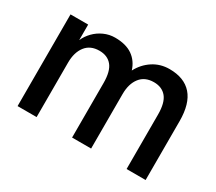

<svg xmlns="http://www.w3.org/2000/svg" viewBox="-104 -751 1083 961"><g transform="rotate(30 437.5 -270.5)"><path d="M70 -530H172V-440Q184 -468 206.5 -491Q229 -514 259 -527.5Q289 -541 322 -541Q385 -541 423 -514.5Q461 -488 476 -440Q500 -486 542 -513.5Q584 -541 637 -541Q722 -541 766 -491Q810 -441 810 -340V0H700V-315Q700 -383 674.5 -414Q649 -445 602 -445Q550 -445 522.5 -409.5Q495 -374 495 -315V0H385V-315Q385 -383 359.5 -414Q334 -445 287 -445Q235 -445 207.5 -409.5Q180 -374 180 -315V0H70Z"/></g></svg>

Font: .
Style: 
Weight: 500
Designer: A.Korolkova, Vitaly Kuzmin
Foundry: ParaType Ltd
Version: Version 1.000; Glyphs 3.2, build 3192.0